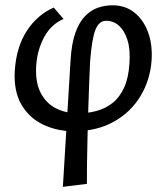

<svg xmlns="http://www.w3.org/2000/svg" viewBox="-20 -484 634 732"><path d="M219.7 228.3 249 -253.5Q252.7 -318.3 267.5 -359.3Q282.3 -400.4 304.9 -423.2Q327.5 -446 354.2 -454.9Q381 -463.8 408.7 -463.8Q457.7 -463.8 492.1 -436.4Q526.6 -409 544.2 -361.8Q561.9 -314.6 557.9 -253.6Q552.6 -179 515.5 -117.6Q478.5 -56.1 413.7 -19.9Q348.9 16.3 261.1 16.3Q196.3 16.3 143.1 -9.6Q90 -35.5 60.7 -86.9Q31.5 -138.3 36.5 -216.2Q42.5 -305.2 82.3 -366.4Q122.1 -427.5 184.8 -455.2L222.3 -411.7Q175 -391.4 148.8 -343.3Q122.6 -295.2 118.1 -235.7Q113.9 -170.7 135.1 -129.9Q156.4 -89.2 194.5 -70.5Q232.7 -51.9 277.3 -51.9Q314.3 -51.9 348 -61Q381.7 -70.1 408.9 -91.3Q436 -112.6 453 -149.6Q470.1 -186.5 473.5 -242.7Q477.3 -295.7 465.9 -331.6Q454.5 -367.5 433.4 -386.1Q412.3 -404.8 385.2 -404.8Q357.5 -404.8 343.9 -370.7Q330.3 -336.6 323.6 -251Q322.3 -222 320.3 -174.9Q318.3 -127.8 316.7 -72.5Q315.1 -17.3 313.7 38.4Q312.3 94 311.7 141Q311.1 188 311.3 217Z"/></svg>

Font: Ancizar Sans Thin
Style: Italic
Weight: 100
Italic angle: -4°
Designer: Cesar Puertas, Viviana Monsalve, Julian Moncada, Julian Prieto, Jose Castro, Mariel Hernandez, Felipe Aragon, Sara Alarc
Version: Version 8.100